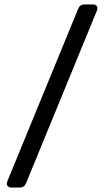

<svg xmlns="http://www.w3.org/2000/svg" viewBox="-20 -724 469 864"><path d="M32 120Q19 120 13.5 112Q8 104 13 92L332 -685Q340 -704 360 -704H397Q411 -704 416 -696Q421 -688 416 -676L97 101Q89 120 69 120Z"/></svg>

Font: Pitagon Sans Text
Style: Regular
Weight: 400
Designer: Travis Tran
Foundry: Pitagon
Version: Version 1.001; ttfautohint (v1.8.4.7-5d5b);gftools[0.9.26]